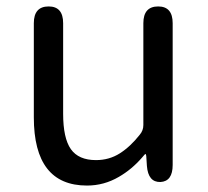

<svg xmlns="http://www.w3.org/2000/svg" viewBox="-20 -563 647 596"><path d="M250 13Q85 13 85 -199V-491Q85 -543 131 -543Q176 -543 176 -491V-210Q176 -134 200 -100Q224 -66 278 -66Q319 -66 352 -87Q385 -108 414 -145Q425 -158 425 -175V-491Q425 -543 471 -543Q516 -543 516 -491V-51Q516 0 478 2Q440 3 436 -48L434 -79Q433 -85 431.5 -85Q430 -85 421 -74Q389 -37 349 -14Q303 13 250 13Z"/></svg>

Font: Resource Han Rounded KR
Style: Regular
Weight: 400
Designer: Cyano Hao (round all glyphs); Ryoko NISHIZUKA 西塚涼子 (kana, bopomofo & ideographs); Paul D. Hunt (Latin, Greek & Cyrillic)
Foundry: Cyano Hao
Version: 0.990